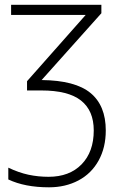

<svg xmlns="http://www.w3.org/2000/svg" viewBox="-20 -551 500 811"><path d="M15.1 157.2Q59.1 178.2 100.1 187Q141.1 195.8 185.1 195.8Q273.4 195.8 324.7 143.1Q376 90.3 376 0Q376 -84 322 -126.5Q268.1 -168.9 154.8 -168.9H94.2V-208L341.8 -487.8H26.9V-530.8H408.2V-495.1L155.8 -212.9Q297.9 -211.4 362.3 -158.2Q426.8 -105 426.8 0Q426.8 72.3 396.5 127.2Q366.2 182.1 311.3 211.2Q256.3 240.2 187 240.2Q85 240.2 15.1 207Z"/></svg>

Font: Open Sans Light
Style: Regular
Weight: 300
Foundry: Ascender Corporation
Version: Version 1.10